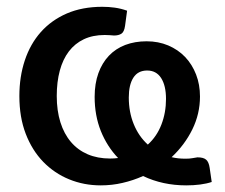

<svg xmlns="http://www.w3.org/2000/svg" viewBox="-20 -538 662 565"><path d="M603 -2.5 597 -44C595.3 -55.7 591.8 -63.8 586.5 -68.2C581.2 -72.8 572.7 -75 561 -75C556 -74.3 550.9 -73.5 545.8 -72.5C540.6 -71.5 533.8 -71 525.5 -71C510.8 -71 497.3 -72.5 485 -75.5C510.7 -99.5 531 -126.8 546 -157.2C561 -187.8 568.5 -220 568.5 -254C568.5 -277.3 564.7 -298.9 557 -318.8C549.3 -338.6 538.6 -355.8 524.8 -370.3C510.9 -384.8 494.3 -396.1 475 -404.3C455.7 -412.4 434.5 -416.5 411.5 -416.5C388.5 -416.5 367.6 -412.9 348.7 -405.8C329.9 -398.6 313.8 -388 300.5 -374C287.2 -360 276.8 -342.8 269.5 -322.5C262.2 -302.2 258.5 -279 258.5 -253C258.5 -216.3 264.6 -182.8 276.7 -152.5C288.9 -122.2 305.8 -95.7 327.5 -73C319.8 -72 312 -71.5 304 -71.5C279.3 -71.5 257.3 -75.7 238 -84C218.7 -92.3 202.2 -104.4 188.7 -120.3C175.2 -136.1 164.9 -155.4 157.7 -178.3C150.6 -201.1 147 -226.8 147 -255.5C147 -283.2 150 -308.1 156 -330.3C162 -352.4 170.9 -371.3 182.7 -386.8C194.6 -402.3 209.2 -414.2 226.7 -422.5C244.2 -430.8 264.7 -435 288 -435C292.7 -435 297.5 -434.8 302.5 -434.5C307.5 -434.2 311.8 -433.8 315.5 -433.5C324.5 -433.5 331.7 -435.3 337.2 -438.8C342.7 -442.3 346.3 -450 348 -462L354 -506.5C342 -510.8 329.9 -513.8 317.7 -515.5C305.6 -517.2 293.3 -518 281 -518C241.7 -518 206.8 -511.4 176.5 -498.3C146.2 -485.1 120.7 -466.8 100 -443.5C79.3 -420.2 63.7 -392.4 53 -360.3C42.3 -328.1 37 -293.2 37 -255.5C37 -213.8 43.2 -176.8 55.7 -144.3C68.2 -111.8 85.4 -84.3 107.2 -61.8C129.1 -39.3 154.5 -22.1 183.5 -10.3C212.5 1.6 243.5 7.5 276.5 7.5C298.5 7.5 319.9 5.1 340.7 0.2C361.6 -4.6 381.7 -11.3 401 -20C439.3 -1.7 481.7 7.5 528 7.5C542.3 7.5 556 6.7 569 5C582 3.3 593.3 0.8 603 -2.5ZM359 -251C359 -276 363.5 -295.5 372.5 -309.5C381.5 -323.5 395 -330.5 413 -330.5C431 -330.5 444.7 -323.1 454.2 -308.3C463.7 -293.4 468.5 -273 468.5 -247C468.5 -220 464 -194.8 455 -171.5C446 -148.2 432.7 -128.5 415 -112.5C397 -128.8 383.2 -148.9 373.5 -172.8C363.8 -196.6 359 -222.7 359 -251Z"/></svg>

Font: Lato Semibold
Style: Regular
Weight: 600
Designer: Lukasz Dziedzic
Foundry: tyPoland Lukasz Dziedzic
Version: Version 2.006; 2014-01-15